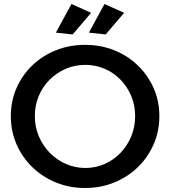

<svg xmlns="http://www.w3.org/2000/svg" viewBox="-20 -931 850 959"><path d="M405 -707Q483 -707 550.5 -680Q618 -653 668.5 -604Q719 -555 747.5 -490.5Q776 -426 776 -351Q776 -276 747.5 -210.5Q719 -145 668.5 -96Q618 -47 550.5 -19.5Q483 8 405 8Q327 8 259.5 -19.5Q192 -47 141.5 -96Q91 -145 62.5 -210.5Q34 -276 34 -351Q34 -426 62.5 -491Q91 -556 141.5 -604.5Q192 -653 259.5 -680Q327 -707 405 -707ZM406 -607Q354 -607 308.5 -587.5Q263 -568 228 -533Q193 -498 173.5 -451.5Q154 -405 154 -351Q154 -297 174 -250Q194 -203 229 -167.5Q264 -132 309.5 -112Q355 -92 406 -92Q457 -92 502.5 -112Q548 -132 582 -167.5Q616 -203 635.5 -250Q655 -297 655 -351Q655 -405 635.5 -451.5Q616 -498 582 -533Q548 -568 502.5 -587.5Q457 -607 406 -607ZM337 -911 435 -867 343 -759 259 -768ZM502 -911 600 -867 508 -759 424 -768Z"/></svg>

Font: Alexandria
Style: Regular
Weight: 400
Designer: Mohamed Gaber
Foundry: Kief Type Foundry
Version: Version 5.100